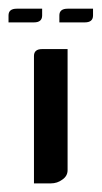

<svg xmlns="http://www.w3.org/2000/svg" viewBox="-31 -426 236 446"><path d="M-11.2 -374V-390.1Q-11.2 -405.8 7.8 -405.8H66.9V-390.1Q66.9 -374 47.9 -374ZM106.9 -374V-390.1Q106.9 -405.8 126 -405.8H185.1V-390.1Q185.1 -374 166 -374ZM47.9 0V-295.9Q47.9 -312 66.9 -312H126V-30.8Q126 -17.1 113.8 -8.8Q102.1 0 86.9 0Z"/></svg>

Font: Hhenum
Style: Regular
Weight: 400
Designer: T. Christopher White
Version: Version 1.0